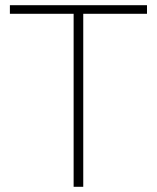

<svg xmlns="http://www.w3.org/2000/svg" viewBox="-20 -718 603 738"><path d="M300 -665V0H263V-665H18V-698H545V-665Z"/></svg>

Font: IBM Plex Sans Thai Looped ExtraLight
Style: Regular
Weight: 200
Designer: Mike Abbink, Paul van der Laan, Pieter van Rosmalen, Ben Mitchell, Mark Frömberg
Foundry: Bold Monday
Version: Version 1.0